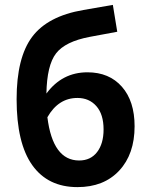

<svg xmlns="http://www.w3.org/2000/svg" viewBox="-20 -756 606 786"><path d="M297 10Q176 10 112 -80Q48 -170 48 -350Q48 -520 111.5 -605Q175 -690 321 -715L442 -736L460 -626L347 -605Q247 -586 209.5 -537.5Q172 -489 170 -373Q234 -460 338 -460Q427 -460 479 -401Q531 -342 531 -239Q531 -125 468 -57.5Q405 10 297 10ZM297 -355Q219 -355 174 -276Q196 -99 304 -99Q351 -99 377.5 -133.5Q404 -168 404 -226Q404 -288 374.5 -321.5Q345 -355 297 -355Z"/></svg>

Font: Cantarell
Style: Bold
Weight: 700
Designer: Dave Crossland, Nikolaus Waxweiler, Florian Fecher, Jacques Le Bailly, Eben Sorkin, Alexei Vanyashin, Alexios Zavras, Em
Version: Version 0.303